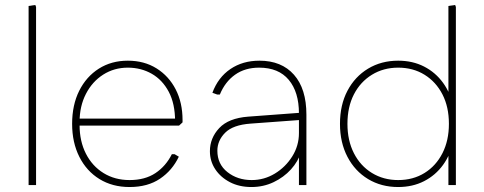

<svg xmlns="http://www.w3.org/2000/svg" viewBox="-20 -744 1948 772"><path d="M95 0V-720L122 -724L125 -716V0Z M501 8Q432 8 380 -24Q328 -56 299 -113.5Q270 -171 270 -246Q270 -322 298.5 -379Q327 -436 377.5 -468Q428 -500 494 -500Q560 -500 609.5 -469Q659 -438 686.5 -384.5Q714 -331 714 -261V-252L700 -239H284V-267H696L684 -256Q684 -327 658.5 -375Q633 -423 590 -447.5Q547 -472 494 -472Q439 -472 395 -444Q351 -416 325.5 -366.5Q300 -317 300 -254V-241Q300 -176 325.5 -126Q351 -76 396.5 -48Q442 -20 501 -20Q563 -20 605 -48Q647 -76 671 -124H682L699 -114Q673 -59 623.5 -25.5Q574 8 501 8Z M991 8Q942 8 904.5 -11.5Q867 -31 845.5 -63.5Q824 -96 824 -136Q824 -189 861.5 -229Q899 -269 978 -275L1193 -291V-262L988 -247Q917 -242 885.5 -210.5Q854 -179 854 -138Q854 -84 894.5 -52Q935 -20 992 -20Q1042 -20 1085 -46Q1128 -72 1155 -115Q1182 -158 1182 -209V-288Q1182 -374 1141 -423Q1100 -472 1022 -472Q965 -472 925 -443.5Q885 -415 864 -364H853L834 -371Q857 -433 906.5 -466.5Q956 -500 1023 -500Q1112 -500 1162 -443.5Q1212 -387 1212 -283V0H1182V-144L1191 -134Q1179 -95 1150 -63Q1121 -31 1080 -11.5Q1039 8 991 8Z M1581 8Q1513 8 1460 -24Q1407 -56 1377 -113.5Q1347 -171 1347 -246Q1347 -322 1377 -379Q1407 -436 1460 -468Q1513 -500 1581 -500Q1639 -500 1685 -476.5Q1731 -453 1761.5 -411Q1792 -369 1804 -311V-181Q1792 -123 1761.5 -81Q1731 -39 1685 -15.5Q1639 8 1581 8ZM1581 -20Q1641 -20 1687 -48.5Q1733 -77 1759 -128Q1785 -179 1785 -246Q1785 -314 1759 -364.5Q1733 -415 1687 -443.5Q1641 -472 1581 -472Q1522 -472 1475.5 -443.5Q1429 -415 1403 -364.5Q1377 -314 1377 -246Q1377 -179 1403 -128Q1429 -77 1475.5 -48.5Q1522 -20 1581 -20ZM1783 0V-165L1797 -246L1783 -327V-720L1810 -724L1813 -716V0Z"/></svg>

Font: Fustat ExtraLight
Style: Regular
Weight: 250
Designer: Mohamed Gaber, Khaled Hosny, Laura Garcia Mut
Foundry: Kief Type Foundry, Alif Type Foundry, Hard Type Foundry
Version: Version 1.007